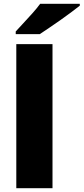

<svg xmlns="http://www.w3.org/2000/svg" viewBox="-20 -993 441 1013"><path d="M257 0H66V-760H257ZM401 -963Q383 -949 356 -928.5Q329 -908 298 -886.5Q267 -865 238.5 -845.5Q210 -826 190 -813H63V-827Q80 -846 104 -871.5Q128 -897 152 -924Q176 -951 192 -973H401Z"/></svg>

Font: Noto Sans Cham Black
Style: Regular
Weight: 900
Version: Version 2.002